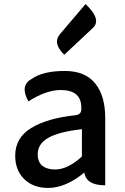

<svg xmlns="http://www.w3.org/2000/svg" viewBox="-20 -914 615 947"><path d="M217 13Q145 13 100 -30Q55 -74 55 -146Q55 -234 133 -282Q212 -331 354 -346Q384 -350 381 -382Q382 -470 279 -470Q208 -470 120 -414Q77 -492 135 -524Q191 -564 299 -564Q400 -564 449 -503Q499 -443 499 -331V0Q405 0 396 -63Q304 13 217 13ZM252 -78Q314 -78 384 -142V-277Q266 -263 216 -233Q166 -203 166 -154Q166 -115 189 -96Q213 -78 252 -78ZM297 -644Q238 -701 276 -746L402 -894Q482 -818 439 -777Z"/></svg>

Font: Swei Half Moon CJK SC
Style: Medium
Weight: 500
Version: Version 2.071